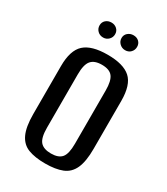

<svg xmlns="http://www.w3.org/2000/svg" viewBox="-161 -699 680 780"><g transform="rotate(30 179.0 -308.5)"><path d="M180 7Q132 7 100.5 -5Q69 -17 53.5 -50Q38 -83 38 -143V-368Q38 -442 71.5 -472.5Q105 -503 180 -503Q254 -503 287.5 -473Q321 -443 321 -368V-143Q321 -84 306 -51Q291 -18 259.5 -5.5Q228 7 180 7ZM180 -40Q215 -40 230 -58Q245 -76 245 -123V-373Q245 -418 230.5 -437Q216 -456 180 -456Q145 -456 129.5 -437.5Q114 -419 114 -373V-123Q114 -76 129.5 -58Q145 -40 180 -40ZM128 -554Q112 -554 101.5 -564.5Q91 -575 91 -590Q91 -605 101.5 -614.5Q112 -624 128 -624Q143 -624 153.5 -614.5Q164 -605 164 -590Q164 -575 153.5 -564.5Q143 -554 128 -554ZM231 -554Q216 -554 205 -564.5Q194 -575 194 -590Q194 -605 205 -614.5Q216 -624 231 -624Q247 -624 257 -614.5Q267 -605 267 -590Q267 -575 257 -564.5Q247 -554 231 -554Z"/></g></svg>

Font: Alumni Sans Medium
Style: Regular
Weight: 500
Designer: Robert E. Leuschke
Foundry: Robert E. Leuschke
Version: Version 1.018